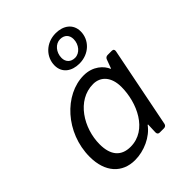

<svg xmlns="http://www.w3.org/2000/svg" viewBox="-207 -841 967 967"><g transform="rotate(-45 276.0 -357.5)"><path d="M237.3 -613.3C237.3 -559.6 279.3 -531.2 333 -531.2C402.3 -531.2 452.1 -581.1 452.1 -641.6C452.1 -695.3 410.2 -724.6 356.4 -724.6C286.1 -724.6 237.3 -672.9 237.3 -613.3ZM399.4 -639.6C399.4 -600.6 371.1 -567.4 337.9 -567.4C307.6 -567.4 289.1 -586.9 289.1 -615.2C289.1 -655.3 317.4 -687.5 350.6 -687.5C381.8 -687.5 399.4 -668 399.4 -639.6ZM187.5 10.7C252 10.7 321.3 -20.5 357.4 -70.3H360.4L358.4 -15.6C358.4 -5.9 363.3 0 373 0H403.3C412.1 0 418.9 -4.9 420.9 -13.7L506.8 -445.3C508.8 -456.1 503.9 -461.9 493.2 -461.9H463.9C455.1 -461.9 448.2 -457 445.3 -449.2L428.7 -404.3L425.8 -400.4C412.1 -435.5 371.1 -474.6 305.7 -474.6C168.9 -474.6 37.1 -334 37.1 -163.1C37.1 -52.7 96.7 10.7 187.5 10.7ZM218.8 -52.7C153.3 -52.7 117.2 -92.8 117.2 -171.9C117.2 -286.1 192.4 -410.2 308.6 -410.2C362.3 -410.2 399.4 -370.1 399.4 -298.8C399.4 -187.5 338.9 -52.7 218.8 -52.7Z"/></g></svg>

Font: Ed Sans Neue
Style: Italic
Weight: 400
Italic angle: -11°
Designer: Stephen Hutchings
Version: Version 1.004;PS 001.004;hotconv 1.0.88;makeotf.lib2.5.64775